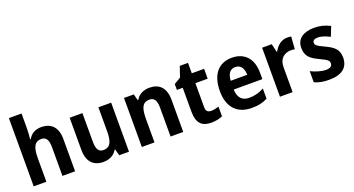

<svg xmlns="http://www.w3.org/2000/svg" viewBox="-48 -1380 3706 2009"><g transform="rotate(-20 1804.5 -375.0)"><path d="M213 -599V-760H72V0H213V-260C213 -378 237 -439 316 -439C368 -439 392 -400 392 -321V0H533V-358C533 -492 466 -556 356 -556C294 -556 243 -531 213 -476H205C208 -500 213 -553 213 -599Z M1133 -546H991V-281C991 -169 969 -107 888 -107C835 -107 813 -148 813 -227V-546H671V-190C671 -55 737 10 847 10C911 10 967 -15 998 -70H1005L1024 0H1133Z M1562 -556C1500 -556 1442 -533 1411 -477H1403L1385 -546H1276V0H1417V-260C1417 -381 1441 -439 1519 -439C1574 -439 1596 -399 1596 -321V0H1737V-358C1737 -493 1669 -556 1562 -556Z M2088 -107C2052 -107 2031 -126 2031 -166V-436H2168V-546H2031V-662H1939L1900 -546L1825 -501V-436H1890V-168C1890 -36 1950 10 2047 10C2096 10 2143 0 2174 -15V-123C2144 -113 2117 -107 2088 -107Z M2479 -556C2334 -556 2243 -458 2243 -269C2243 -87 2339 10 2499 10C2572 10 2625 -2 2675 -29V-142C2619 -112 2569 -99 2507 -99C2431 -99 2387 -147 2385 -236H2704V-309C2704 -464 2619 -556 2479 -556ZM2479 -452C2541 -452 2570 -403 2571 -333H2387C2391 -417 2428 -452 2479 -452Z M3095 -556C3028 -556 2977 -509 2949 -455H2942L2921 -546H2814V0H2955V-278C2955 -375 3015 -418 3092 -418C3101 -418 3120 -416 3130 -413L3140 -552C3126 -555 3108 -556 3095 -556Z M3576 -161C3576 -255 3519 -293 3438 -331C3352 -371 3339 -384 3339 -409C3339 -434 3358 -447 3397 -447C3444 -447 3482 -429 3529 -407L3571 -513C3511 -543 3457 -556 3396 -556C3274 -556 3198 -503 3198 -404C3198 -315 3239 -275 3331 -232C3427 -188 3434 -173 3434 -147C3434 -118 3414 -99 3365 -99C3313 -99 3249 -119 3198 -145V-21C3249 1 3295 10 3362 10C3500 10 3576 -48 3576 -161Z"/></g></svg>

Font: Noto Sans Kannada SemiCondensed
Style: Bold
Weight: 700
Width: 4
Designer: Jelle Bosma - Monotype Design Team
Foundry: Monotype Imaging Inc.
Version: Version 2.005